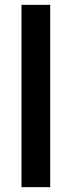

<svg xmlns="http://www.w3.org/2000/svg" viewBox="-20 -770 295 790"><path d="M186.5 -750V0H68.4V-750Z"/></svg>

Font: Vazirmatn UI Medium
Style: Regular
Weight: 500
Designer: Saber Rastikerdar
Foundry: Saber Rastikerdar
Version: Version 33.003